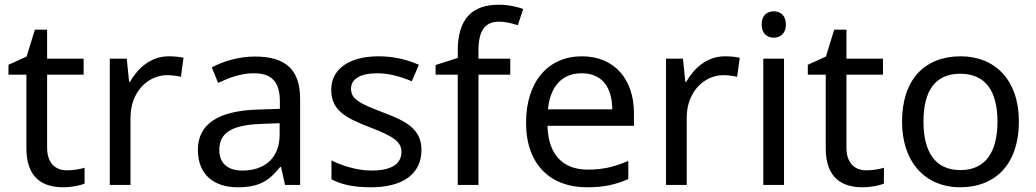

<svg xmlns="http://www.w3.org/2000/svg" viewBox="-20 -785 4399 815"><path d="M264 -62C215 -62 180 -93 180 -158V-468H335V-536H180V-659H128L93 -545L16 -510V-468H92V-156C92 -26 165 10 249 10C281 10 320 3 339 -6V-73C322 -67 290 -62 264 -62Z M696 -546C621 -546 566 -497 532 -438H528L518 -536H446V0H534V-286C534 -394 607 -466 690 -466C708 -466 731 -463 748 -459L759 -540C741 -544 716 -546 696 -546Z M1062 -545C992 -545 926 -524 879 -499L906 -433C950 -454 1001 -474 1057 -474C1127 -474 1168 -444 1168 -355V-323L1077 -320C902 -315 820 -256 820 -149C820 -40 892 10 989 10C1079 10 1122 -17 1169 -76H1173L1190 0H1254V-365C1254 -490 1192 -545 1062 -545ZM1088 -259 1167 -262V-214C1167 -110 1099 -61 1009 -61C951 -61 911 -88 911 -148C911 -216 954 -254 1088 -259Z M1769 -148C1769 -234 1710 -269 1608 -307C1505 -346 1470 -364 1470 -409C1470 -449 1509 -474 1581 -474C1633 -474 1683 -459 1728 -440L1758 -510C1708 -532 1652 -546 1587 -546C1467 -546 1386 -495 1386 -404C1386 -316 1448 -284 1552 -244C1657 -204 1684 -180 1684 -140C1684 -92 1646 -61 1557 -61C1494 -61 1429 -83 1387 -104V-24C1428 -2 1480 10 1555 10C1686 10 1769 -44 1769 -148Z M2146 -468V-536H2011V-571C2011 -655 2039 -693 2098 -693C2127 -693 2156 -685 2178 -678L2201 -747C2175 -756 2139 -765 2097 -765C1987 -765 1923 -708 1923 -570V-539L1829 -509V-468H1923V0H2011V-468Z M2450 -546C2308 -546 2213 -440 2213 -264C2213 -85 2318 10 2471 10C2544 10 2592 -1 2647 -25V-102C2591 -78 2543 -65 2475 -65C2368 -65 2307 -130 2304 -251H2671V-304C2671 -450 2587 -546 2450 -546ZM2449 -474C2538 -474 2578 -412 2579 -321H2306C2315 -417 2365 -474 2449 -474Z M3057 -546C2982 -546 2927 -497 2893 -438H2889L2879 -536H2807V0H2895V-286C2895 -394 2968 -466 3051 -466C3069 -466 3092 -463 3109 -459L3120 -540C3102 -544 3077 -546 3057 -546Z M3265 -737C3236 -737 3213 -720 3213 -681C3213 -643 3236 -625 3265 -625C3292 -625 3316 -643 3316 -681C3316 -720 3292 -737 3265 -737ZM3308 -536H3220V0H3308Z M3657 -62C3608 -62 3573 -93 3573 -158V-468H3728V-536H3573V-659H3521L3486 -545L3409 -510V-468H3485V-156C3485 -26 3558 10 3642 10C3674 10 3713 3 3732 -6V-73C3715 -67 3683 -62 3657 -62Z M4305 -269C4305 -446 4203 -546 4058 -546C3904 -546 3809 -446 3809 -269C3809 -91 3913 10 4055 10C4208 10 4305 -91 4305 -269ZM3900 -269C3900 -396 3947 -472 4056 -472C4165 -472 4214 -396 4214 -269C4214 -142 4165 -63 4057 -63C3948 -63 3900 -142 3900 -269Z"/></svg>

Font: Noto Sans Osage
Style: Regular
Weight: 400
Designer: Monotype Design Team
Foundry: Monotype Imaging Inc.
Version: Version 2.002